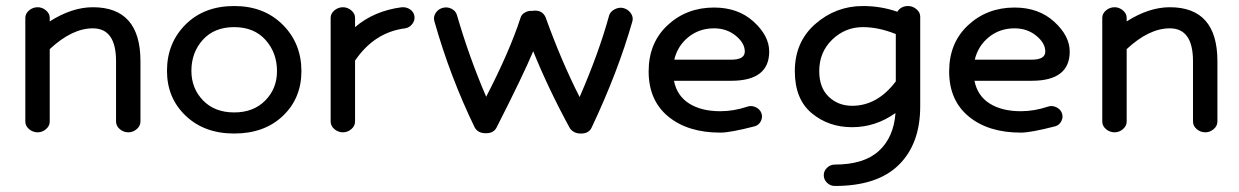

<svg xmlns="http://www.w3.org/2000/svg" viewBox="-20 -430 4112 637"><path d="M105 9Q89 9 76.5 -1.5Q64 -12 64 -27V-371Q64 -385 76.5 -395.5Q89 -406 105 -406Q120 -406 132.5 -395.5Q145 -385 145 -371V-359Q219 -406 288 -406Q446 -406 446 -227V-27Q446 -12 433.5 -1.5Q421 9 406 9Q390 9 377.5 -1.5Q365 -12 365 -27V-227Q365 -336 288 -336Q219 -336 145 -267V-27Q145 -12 132.5 -1.5Q120 9 105 9Z M757 13Q658 13 596 -46Q534 -105 534 -195Q534 -287 595.5 -348.5Q657 -410 757 -410Q856 -410 918 -348Q980 -286 980 -194Q980 -104 918.5 -45.5Q857 13 757 13ZM757 -57Q821 -57 860 -96.5Q899 -136 899 -194Q899 -255 861 -297.5Q823 -340 757 -340Q691 -340 653 -298Q615 -256 615 -195Q615 -137 653.5 -97Q692 -57 757 -57Z M1118 9Q1102 9 1089.5 -1.5Q1077 -12 1077 -27V-371Q1077 -385 1089.5 -395.5Q1102 -406 1118 -406Q1133 -406 1145.5 -395.5Q1158 -385 1158 -371V-340Q1221 -394 1313 -406Q1329 -407 1341 -398.5Q1353 -390 1355 -376Q1357 -362 1347.5 -350Q1338 -338 1324 -336Q1222 -323 1158 -229V-27Q1158 -12 1145.5 -1.5Q1133 9 1118 9Z M1593 12H1591Q1566 12 1555 -7Q1473 -176 1421 -360Q1417 -374 1425.5 -387Q1434 -400 1449 -404Q1464 -408 1478 -401Q1492 -394 1496 -380Q1537 -239 1593 -109Q1671 -260 1707 -371Q1710 -382 1721.5 -388.5Q1733 -395 1746 -394Q1778 -399 1790 -373Q1842 -228 1903 -108Q1967 -255 2001 -379Q2005 -392 2020 -399.5Q2035 -407 2049 -403Q2064 -399 2073 -386Q2082 -373 2078 -359Q2030 -191 1943 -7Q1934 13 1908 13H1906Q1884 13 1871 -4Q1801 -132 1749 -260Q1717 -183 1627 -6Q1617 12 1593 12Z M2370 10Q2262 10 2197 -43.5Q2132 -97 2132 -193Q2132 -288 2195 -346.5Q2258 -405 2349 -405Q2429 -405 2480.5 -358Q2532 -311 2532 -259Q2532 -162 2406 -162H2216Q2226 -112 2266.5 -86.5Q2307 -61 2370 -61Q2414 -61 2459 -76Q2473 -81 2487 -74.5Q2501 -68 2506 -55Q2511 -42 2504.5 -28.5Q2498 -15 2484 -11Q2403 10 2370 10ZM2349 -336Q2300 -336 2264 -307Q2228 -278 2217 -232H2406Q2451 -232 2451 -259Q2451 -287 2421 -311.5Q2391 -336 2349 -336Z M2617 -194Q2617 -291 2685 -350.5Q2753 -410 2843 -410Q2903 -410 2957 -391Q2969 -410 2993 -410Q3008 -410 3020.5 -399.5Q3033 -389 3033 -375V-77Q3033 47 2962 117Q2891 187 2750 187Q2735 187 2724 176.5Q2713 166 2713 151Q2713 137 2724 126.5Q2735 116 2750 116Q2846 116 2895.5 71Q2945 26 2951 -55Q2885 -8 2807 -8Q2729 -8 2673 -54.5Q2617 -101 2617 -194ZM2807 -79Q2891 -79 2952 -160V-317Q2895 -340 2843 -340Q2784 -340 2741 -298.5Q2698 -257 2698 -194Q2698 -139 2729.5 -109Q2761 -79 2807 -79Z M3367 10Q3259 10 3194 -43.5Q3129 -97 3129 -193Q3129 -288 3192 -346.5Q3255 -405 3346 -405Q3426 -405 3477.5 -358Q3529 -311 3529 -259Q3529 -162 3403 -162H3213Q3223 -112 3263.5 -86.5Q3304 -61 3367 -61Q3411 -61 3456 -76Q3470 -81 3484 -74.5Q3498 -68 3503 -55Q3508 -42 3501.5 -28.5Q3495 -15 3481 -11Q3400 10 3367 10ZM3346 -336Q3297 -336 3261 -307Q3225 -278 3214 -232H3403Q3448 -232 3448 -259Q3448 -287 3418 -311.5Q3388 -336 3346 -336Z M3678 9Q3662 9 3649.5 -1.5Q3637 -12 3637 -27V-371Q3637 -385 3649.5 -395.5Q3662 -406 3678 -406Q3693 -406 3705.5 -395.5Q3718 -385 3718 -371V-359Q3792 -406 3861 -406Q4019 -406 4019 -227V-27Q4019 -12 4006.5 -1.5Q3994 9 3979 9Q3963 9 3950.5 -1.5Q3938 -12 3938 -27V-227Q3938 -336 3861 -336Q3792 -336 3718 -267V-27Q3718 -12 3705.5 -1.5Q3693 9 3678 9Z"/></svg>

Font: Hoogli Semibold
Style: Regular
Weight: 600
Designer: Anand Singh Naorem
Foundry: Brand New Type
Version: Version 1.00 b007